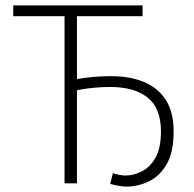

<svg xmlns="http://www.w3.org/2000/svg" viewBox="-20 -679 719 711"><path d="M449 12Q434 12 416 8.5Q398 5 388 2L398 -38Q405 -35 419.5 -32Q434 -29 445 -29Q474 -29 504.5 -44Q535 -59 555.5 -94.5Q576 -130 576 -192Q576 -279 526.5 -318Q477 -357 387 -357Q355 -357 322 -353.5Q289 -350 265 -345V0H219V-619H29V-659H508V-619H265V-386Q291 -391 324 -394Q357 -397 391 -397Q461 -397 513 -375.5Q565 -354 594 -309Q623 -264 623 -192Q623 -115 597 -70.5Q571 -26 530.5 -7Q490 12 449 12Z"/></svg>

Font: Source Sans 3 Light
Style: Regular
Weight: 300
Designer: Paul D. Hunt
Foundry: Adobe
Version: Version 3.052;hotconv 1.1.0;makeotfexe 2.6.0